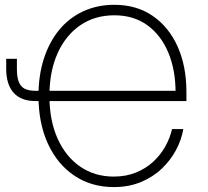

<svg xmlns="http://www.w3.org/2000/svg" viewBox="-20 -757 853 787"><path d="M446.3 9.8Q354.5 9.8 284.9 -36.9Q215.3 -83.5 176.5 -167.7Q137.7 -252 137.7 -364.3Q137.7 -448.2 159.9 -516.8Q182.1 -585.4 222.9 -634.8Q263.7 -684.1 321.3 -710.7Q378.9 -737.3 448.7 -737.3Q540 -737.3 606.2 -691.7Q672.4 -646 708.3 -565.7Q744.1 -485.4 744.1 -380.4V-342.8H170.4V-384.8H715.3L699.7 -377Q699.7 -470.2 669.9 -541.5Q640.1 -612.8 584 -653.6Q527.8 -694.3 448.7 -694.3Q368.7 -694.3 308.8 -653.3Q249 -612.3 215.8 -538.1Q182.6 -463.9 182.6 -364.3Q182.6 -263.2 216.1 -189Q249.5 -114.7 308.8 -74Q368.2 -33.2 446.3 -33.2Q496.6 -33.2 537.4 -49.8Q578.1 -66.4 608.2 -94.2Q638.2 -122.1 657.7 -157Q677.2 -191.9 685.1 -228H731.4Q724.1 -184.6 701.7 -142.3Q679.2 -100.1 643.1 -65.7Q606.9 -31.2 557.4 -10.7Q507.8 9.8 446.3 9.8ZM5.4 -516.1H49.3V-474.1Q49.3 -441.4 56.9 -421.6Q64.5 -401.9 81.3 -393.3Q98.1 -384.8 125.5 -384.8H153.3V-342.8H125Q66.4 -342.8 35.9 -376.7Q5.4 -410.6 5.4 -475.6Z"/></svg>

Font: Inter 18pt ExtraLight
Style: Regular
Weight: 250
Designer: Rasmus Andersson
Foundry: rsms
Version: Version 4.001;git-66647c0bb